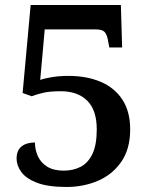

<svg xmlns="http://www.w3.org/2000/svg" viewBox="-20 -734 599 764"><path d="M245 10Q170 10 126.5 -7Q83 -24 64.5 -50Q46 -76 46 -103Q46 -135 65.5 -151Q85 -167 119 -167Q119 -139 130.5 -113Q142 -87 167.5 -71Q193 -55 234 -55Q271 -55 300.5 -70Q330 -85 347.5 -121Q365 -157 365 -219Q365 -296 327 -333.5Q289 -371 222 -371Q179 -371 153 -365Q127 -359 106 -351L70 -364L102 -714H461L466 -545H415L409 -577Q405 -597 396 -607Q387 -617 360 -617H158L140 -416Q156 -422 186.5 -427Q217 -432 253 -432Q325 -432 380.5 -408.5Q436 -385 467 -337.5Q498 -290 498 -219Q498 -141 462.5 -90Q427 -39 369.5 -14.5Q312 10 245 10Z"/></svg>

Font: Noto Serif Bengali
Style: Bold
Weight: 700
Designer: Juan Bruce, Universal Thirst, Indian Type Foundry and the Monotype Design Team.
Foundry: Monotype Imaging Inc.
Version: Version 2.003; ttfautohint (v1.8.4.7-5d5b)